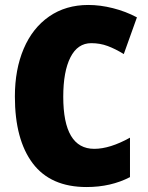

<svg xmlns="http://www.w3.org/2000/svg" viewBox="-20 -744 597 774"><path d="M235 -354Q235 -144 360 -144Q423 -144 504 -189V-30Q427 10 329 10Q184 10 112 -85.5Q40 -181 40 -355Q40 -464 75.5 -547.5Q111 -631 178 -677.5Q245 -724 336 -724Q384 -724 435.5 -711Q487 -698 532 -674L479 -526Q445 -547 414 -558.5Q383 -570 348 -570Q293 -570 264 -513Q235 -456 235 -354Z"/></svg>

Font: Noto Sans Display Black Narrow
Style: Regular
Weight: 900
Width: 4
Designer: Monotype Design team
Foundry: Monotype Imaging Inc.
Version: Version 1.000